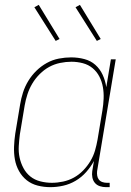

<svg xmlns="http://www.w3.org/2000/svg" viewBox="-20 -765 540 793"><path d="M188 8Q161 8 135.5 1.5Q110 -5 90.5 -20.5Q71 -36 58.5 -58.5Q46 -81 41.5 -106.5Q37 -132 38 -159Q39 -186 43 -213L63 -333Q67 -358 75 -383Q83 -408 97 -431Q111 -454 130.5 -473Q150 -492 173.5 -505Q197 -518 223 -523Q249 -528 274 -528Q302 -528 328.5 -521Q355 -514 374 -497Q393 -480 404 -456Q415 -432 419 -405L438 -520H458L381 -58Q380 -49 381.5 -39.5Q383 -30 388.5 -23Q394 -16 403 -13Q412 -10 421 -10H433V8H418Q405 8 392.5 4Q380 0 372 -9.5Q364 -19 361.5 -32Q359 -45 361 -58L368 -100Q355 -76 336 -54.5Q317 -33 292.5 -18.5Q268 -4 241 2Q214 8 188 8ZM194 -10Q217 -10 240.5 -15Q264 -20 285 -31.5Q306 -43 323.5 -61Q341 -79 353.5 -100Q366 -121 372.5 -143.5Q379 -166 383 -189L403 -309Q407 -333 408 -357.5Q409 -382 405 -405Q401 -428 390.5 -448.5Q380 -469 362.5 -483.5Q345 -498 322 -504Q299 -510 275 -510Q252 -510 228 -505Q204 -500 183 -488.5Q162 -477 144 -459Q126 -441 113.5 -420Q101 -399 93.5 -376Q86 -353 82 -330L62 -210Q59 -186 57.5 -161.5Q56 -137 61 -114Q66 -91 77 -70.5Q88 -50 105.5 -36Q123 -22 146.5 -16Q170 -10 194 -10ZM380 -596 292 -735 310 -745 396 -604ZM210 -596 122 -735 140 -745 226 -604Z"/></svg>

Font: Iosevka Curly Thin
Style: Italic
Weight: 100
Italic angle: -9°
Monospace: yes
Designer: Belleve Invis
Foundry: Belleve Invis
Version: Version 22.1.2; ttfautohint (v1.8.4)